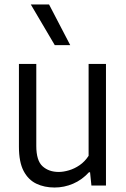

<svg xmlns="http://www.w3.org/2000/svg" viewBox="-20 -828 562 857"><path d="M223.5 9Q178 9 142 -8.2Q106 -25.5 85.2 -65.2Q64.5 -105 64.5 -173V-542.5H142V-176.5Q142 -111 170 -85.8Q198 -60.5 242 -60.5Q263 -60.5 287.8 -67.8Q312.5 -75 335.5 -90.8Q358.5 -106.5 375.5 -132.5V-542.5H453V0H388L382 -59H377Q346 -25 306.2 -8Q266.5 9 223.5 9ZM224.5 -626.5 117.5 -808H199L293.5 -626.5Z"/></svg>

Font: Encode Sans SemiCondensed
Style: Regular
Weight: 400
Width: 4
Designer: Multiple Designers
Foundry: Impallari Type
Version: Version 3.002